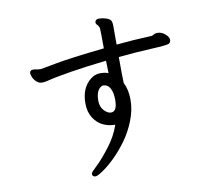

<svg xmlns="http://www.w3.org/2000/svg" viewBox="-90 -884 1181 1069"><g transform="rotate(-10 500.0 -350.0)"><path d="M512.2 -253.9Q547.4 -253.9 546.9 -320.8Q546.9 -360.8 533.4 -385.5Q520 -410.2 493.2 -410.2Q487.3 -410.2 478 -402.8Q453.1 -383.8 453.1 -329.1Q454.1 -294.9 473.6 -274.4Q493.2 -253.9 512.2 -253.9ZM366.2 81.1Q347.2 81.1 347.2 63Q347.2 56.2 379.2 26.6Q411.1 -2.9 456.5 -61.5Q502 -120.1 522.9 -182.1Q524.9 -182.1 524.9 -183.1H520Q486.8 -183.1 454.8 -198Q422.9 -212.9 401.4 -246.3Q379.9 -279.8 379.9 -329.1Q379.9 -416 435.1 -460Q460 -479 486.8 -480Q519 -480 536.1 -472.2L534.2 -543Q305.2 -517.1 188 -487.8Q174.8 -484.9 164.1 -484.9Q144 -484.9 130.1 -499Q116.2 -513.2 111.1 -527.6Q106 -542 106 -544.9Q106 -564.9 127 -564.9L136.2 -564Q152.3 -560.1 168 -560.1Q172.9 -560.1 255.4 -575.9Q337.9 -591.8 534.2 -612.8Q534.2 -713.9 532.5 -726.3Q530.8 -738.8 517.1 -752Q513.2 -756.8 513.2 -764.2Q516.1 -781.2 537.1 -780.8Q553.2 -780.8 573 -774.9Q592.8 -769 600.3 -760Q607.9 -751 607.9 -726.1V-621.1Q691.9 -629.9 807.1 -634.8Q814.9 -635.7 822.5 -640.9Q830.1 -646 842.8 -646Q867.7 -646 889.2 -626Q906.2 -609.9 905.8 -596.2Q905.8 -581.1 894.3 -575Q882.8 -568.8 792 -564.5Q701.2 -560.1 607.9 -550.8Q607.9 -440.9 609.9 -402.8Q630.9 -363.8 630.9 -305.2Q630.9 -247.1 607.4 -188Q584 -128.9 548.6 -80.6Q513.2 -32.2 475.1 4.4Q437 41 406.5 61Q376 81.1 366.2 81.1Z"/></g></svg>

Font: LXGW WenKai Screen R
Style: Regular
Weight: 400
Designer: Fontworks Inc.
Version: Version 1.235;May 31, 2022